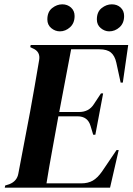

<svg xmlns="http://www.w3.org/2000/svg" viewBox="-20 -868 613 888"><path d="M2 0 4 -10 23 -16Q59 -30 65 -66L119 -350Q129 -403 140 -467.5Q151 -532 161 -590Q168 -630 130 -645L120 -650L122 -660H573L548 -486H538L518 -578Q511 -610 493 -625Q475 -640 440 -640H309L254 -350H346Q391 -350 414 -386L447 -436H457L421 -245H411L399 -285Q386 -330 339 -330H250Q237 -257 222 -176Q207 -95 195 -20H356Q387 -20 409 -32.5Q431 -45 452 -75L519 -174H529L489 0ZM257 -723Q235 -723 217 -738Q199 -753 199 -778Q199 -813 221 -830.5Q243 -848 268 -848Q292 -848 308.5 -833Q325 -818 325 -794Q325 -761 304 -742Q283 -723 257 -723ZM485 -723Q464 -723 446 -738Q428 -753 428 -778Q428 -813 450 -830.5Q472 -848 497 -848Q522 -848 538 -833Q554 -818 554 -794Q554 -761 533 -742Q512 -723 485 -723Z"/></svg>

Font: DeepMind Serif Display
Style: Italic
Weight: 400
Italic angle: -12°
Designer: Frank Grießhammer / Modifications: Colophon Foundry
Foundry: Colophon Foundry
Version: Version 5.003; ttfautohint (v1.8.2)